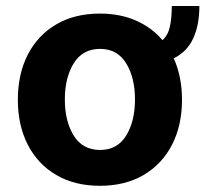

<svg xmlns="http://www.w3.org/2000/svg" viewBox="-20 -597 672 628"><path d="M541.9 -577.4H632.1Q632.1 -515.3 612 -471.6Q592 -427.9 548.3 -406.2Q575.3 -346.2 575.3 -270.6Q575.3 -186.8 542.6 -123.4Q509.9 -60 449.8 -24.7Q389.6 10.7 306.8 10.7Q224.1 10.7 163.9 -24.7Q103.7 -60 71 -123.4Q38.4 -186.8 38.4 -270.6Q38.4 -355.1 71 -418.5Q103.7 -481.9 163.9 -517.2Q224.1 -552.6 306.8 -552.6Q372.5 -552.6 424.5 -529.8Q476.6 -507.1 511.4 -465.6Q529.5 -481.5 535.7 -510.1Q541.9 -538.7 541.9 -577.4ZM307.5 -106.5Q363.6 -106.5 392.6 -153.4Q421.5 -200.3 421.5 -271.7Q421.5 -343 392.6 -390.1Q363.6 -437.1 307.5 -437.1Q250.4 -437.1 221.2 -390.1Q192.1 -343 192.1 -271.7Q192.1 -200.3 221.2 -153.4Q250.4 -106.5 307.5 -106.5Z"/></svg>

Font: Inter UI
Style: Bold
Weight: 700
Designer: Rasmus Andersson
Foundry: rsms
Version: 3.2;8d6f07862